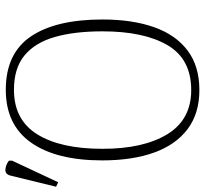

<svg xmlns="http://www.w3.org/2000/svg" viewBox="-91 -723 777 729"><g transform="rotate(-90 297.5 -358.5)"><path d="M320 10Q231 10 171.5 -35Q112 -80 82.5 -162.5Q53 -245 53 -359Q53 -533 120.5 -629Q188 -725 321 -725Q459 -725 523.5 -630Q588 -535 588 -358Q588 -245 559 -162.5Q530 -80 470.5 -35Q411 10 320 10ZM320 -21Q438 -21 490.5 -111Q543 -201 543 -358Q543 -464 521.5 -539Q500 -614 451.5 -654Q403 -694 321 -694Q207 -694 152 -605.5Q97 -517 97 -358Q97 -202 152.5 -111.5Q208 -21 320 -21ZM-30 -526 -47 -534 -5 -706Q0 -728 18.5 -726.5Q37 -725 52 -713V-701Z"/></g></svg>

Font: Noto Serif SemiCondensed ExtraLight
Style: Regular
Weight: 200
Width: 4
Designer: Monotype Design Team
Foundry: Monotype Imaging Inc.
Version: Version 2.014